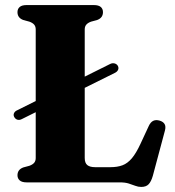

<svg xmlns="http://www.w3.org/2000/svg" viewBox="-20 -720 689 758"><path d="M36 -258.5Q32 -266 35.5 -273.5Q39 -281 48.5 -285L415 -467.5Q424 -472 432.8 -469.5Q441.5 -467 445.5 -459.5Q449.5 -451.5 446 -444Q442.5 -436.5 433 -432L65.5 -249.5Q56.5 -245 48.5 -247.5Q40.5 -250 36 -258.5ZM363.5 -641 339.5 -634.5Q327 -630 320.8 -622.8Q314.5 -615.5 314.5 -604V-96.5Q314.5 -76.5 324.8 -68.2Q335 -60 355.5 -60H416Q443.5 -60 463.5 -67.5Q483.5 -75 500.5 -95Q517.5 -115 535 -153L567.5 -223Q574.5 -238 585 -243Q595.5 -248 609.5 -244Q624 -240 629.8 -230.2Q635.5 -220.5 631 -204L583.5 -26.5Q577 -3.5 567 7.2Q557 18 537.5 18Q525.5 18 514 13.5Q502.5 9 488.2 4.5Q474 0 453.5 0H85Q66.5 0 57.8 -7.8Q49 -15.5 49 -28Q49 -50.5 72 -59L96 -65.5Q108.5 -70 114.8 -77.2Q121 -84.5 121 -96V-604Q121 -615.5 114.8 -622.8Q108.5 -630 96 -634.5L72 -641Q49 -649.5 49 -672Q49 -685 57.8 -692.5Q66.5 -700 85 -700H350.5Q369 -700 377.8 -692.5Q386.5 -685 386.5 -672Q386.5 -649.5 363.5 -641Z"/></svg>

Font: Fraunces
Style: Bold
Weight: 700
Version: Version 1.000;[b76b70a41]